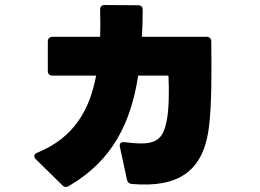

<svg xmlns="http://www.w3.org/2000/svg" viewBox="-20 -712 1040 767"><path d="M507 23C693 39 789 -29 813 -192C827 -288 825 -441 824 -546C824 -558 817 -565 805 -565H547C549 -600 550 -636 550 -672C550 -685 544 -691 531 -691L399 -692C386 -692 380 -686 380 -673C381 -636 381 -600 380 -565H190C178 -565 171 -558 171 -546V-429C171 -416 178 -410 190 -410H364C338 -271 274 -161 129 -102C121 -99 117 -94 117 -88C117 -84 119 -80 123 -76L229 28C233 32 238 35 243 35C247 35 251 33 255 31C432 -71 504 -227 532 -410H653C656 -348 655 -274 646 -230C633 -164 611 -139 542 -139C524 -139 503 -141 478 -144C463 -146 456 -139 459 -125L487 5C489 16 496 22 507 23Z"/></svg>

Font: LINE Seed JP_OTF ExtraBold
Style: Regular
Weight: 800
Designer: LY Corporation & Fontrix & Fontworks
Version: Version 1.013